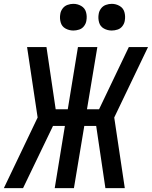

<svg xmlns="http://www.w3.org/2000/svg" viewBox="-31 -980 791 1000"><path d="M-11 0H89L245 -324H307L254 0H354L408 -324H470L518 0H619L564 -368L740 -735H640L485 -411H422L476 -735H375L322 -411H259L211 -735H110L165 -368ZM551 -821Q566 -821 581.5 -826Q597 -831 607 -844.5Q617 -858 619 -873Q623 -896 617 -917Q611 -938 592 -949Q573 -960 551 -960Q536 -960 520.5 -954.5Q505 -949 495 -935.5Q485 -922 483 -907Q479 -885 485 -863.5Q491 -842 510 -831.5Q529 -821 551 -821ZM351 -821Q366 -821 381.5 -826Q397 -831 407 -844.5Q417 -858 419 -873Q423 -896 417 -917Q411 -938 392 -949Q373 -960 351 -960Q336 -960 320.5 -954.5Q305 -949 295 -935.5Q285 -922 283 -907Q279 -885 285 -863.5Q291 -842 310 -831.5Q329 -821 351 -821Z"/></svg>

Font: Iosevka Sparkle Medium
Style: Italic
Weight: 500
Italic angle: -9°
Designer: Belleve Invis
Foundry: Belleve Invis
Version: Version 4.5.0; ttfautohint (v1.8.3)